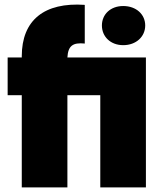

<svg xmlns="http://www.w3.org/2000/svg" viewBox="-20 -809 725 829"><path d="M74 0H271V-398H413V0H610V-561H271C274 -612 295 -626 346 -621V-788C171 -800 74 -722 74 -566V-561H13V-398H74ZM512 -614C568 -614 607 -651 607 -699C607 -747 568 -783 512 -783C457 -783 420 -747 420 -699C420 -651 457 -614 512 -614Z"/></svg>

Font: SVN-Poppins ExtraBold
Style: Regular
Weight: 800
Designer: Ninad Kale (Devanagari), Jonny Pinhorn (Latin)
Foundry: Indian Type Foundry
Version: Version 3.002 2017; ttfautohint (v1.8.3)